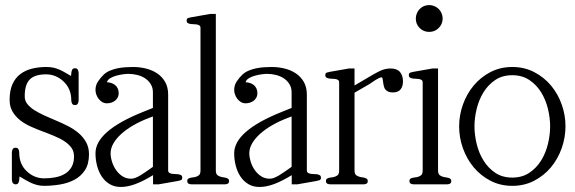

<svg xmlns="http://www.w3.org/2000/svg" viewBox="-20 -721 2250 751"><path d="M328.1 -117.7Q328.1 -79.6 312.3 -55.4Q296.4 -31.2 271 -17.8Q245.6 -4.4 214.4 0.7Q183.1 5.9 152.3 5.9Q136.7 5.9 124.3 2.4Q111.8 -1 100.1 -6.3Q88.9 -11.7 78.4 -17.8Q67.9 -23.9 56.6 -30.8V-29.8L55.7 -25.4V-20Q54.7 -11.7 52 -5.9Q49.3 0 41 0Q36.1 0 33.2 -2.2Q30.3 -4.4 28.8 -7.3Q27.3 -10.3 26.9 -13.4Q26.4 -16.6 26.4 -19V-124.5Q26.4 -129.9 29.1 -136.5Q31.7 -143.1 41 -143.1Q49.3 -143.1 52.2 -137.2Q55.2 -131.3 55.2 -124.5Q55.2 -102.5 62 -84.5Q68.8 -66.4 84.5 -51.3Q113.8 -23.4 153.3 -23.4Q176.3 -23.4 197.3 -27.6Q218.3 -31.7 234.4 -41.5Q250.5 -51.3 260 -67.9Q269.5 -84.5 269.5 -108.9Q269.5 -129.4 259.3 -143.3Q249 -157.2 231.9 -168.5Q223.6 -174.3 213.6 -179.2Q203.6 -184.1 192.4 -189Q181.2 -193.8 169.7 -198.2Q158.2 -202.6 146.5 -207Q123 -215.8 100.1 -226.1Q77.1 -236.3 58.8 -250.7Q40.5 -265.1 29.1 -284.4Q17.6 -303.7 17.6 -330.6Q17.6 -366.7 28.6 -391.4Q39.6 -416 59.1 -430.9Q78.6 -445.8 104.7 -452.4Q130.9 -459 161.1 -459Q177.2 -459 189.9 -456.1Q202.6 -453.1 214.4 -447.8Q225.1 -442.9 235.4 -436.8Q245.6 -430.7 257.8 -423.8Q258.3 -424.3 258.3 -428.2Q258.3 -433.1 258.8 -434.1Q259.3 -441.9 262.2 -448Q265.1 -454.1 273.4 -454.1Q281.7 -454.1 284.7 -447.8Q287.6 -441.4 287.6 -435.1V-329.1Q287.6 -322.8 284.7 -316.4Q281.7 -310.1 273.4 -310.1Q264.6 -310.1 261.7 -316.2Q258.8 -322.3 258.8 -329.1Q258.8 -373.5 229 -401.9Q199.2 -430.2 160.2 -430.2Q116.2 -430.2 96.4 -410.2Q76.7 -390.1 76.7 -344.2Q76.7 -327.1 86.7 -314.5Q96.7 -301.8 113.8 -290.5Q122.1 -285.2 132.1 -280Q142.1 -274.9 153.3 -269.5Q164.6 -264.2 176 -259.5Q187.5 -254.9 199.2 -249.5Q222.7 -239.7 245.6 -228Q268.6 -216.3 286.9 -200.9Q305.2 -185.5 316.7 -165Q328.1 -144.5 328.1 -117.7Z M692.9 -26.4Q692.9 -18.1 687.3 -16.1Q681.6 -14.2 675.8 -13.2L600.6 0H578.6V-35.6H578.1Q540 -12.2 509.5 -1Q479 10.3 452.6 10.3Q427.2 10.3 408.7 -1Q390.1 -12.2 377.9 -30.8Q365.7 -49.3 359.6 -73Q353.5 -96.7 353.5 -121.6Q353.5 -208.5 538.1 -282.7L578.1 -298.8V-359.9Q578.1 -377.9 569.8 -391.6Q561.5 -405.3 548.1 -414.3Q534.7 -423.3 517.3 -427.7Q500 -432.1 482.4 -432.1Q474.6 -432.1 461.4 -430.4Q448.2 -428.7 434.8 -425Q421.4 -421.4 410.9 -415Q400.4 -408.7 398.4 -399.4Q407.2 -398.9 415.5 -396.2Q423.8 -393.6 430.2 -388.4Q436.5 -383.3 440.4 -375.2Q444.3 -367.2 444.3 -356.4Q444.3 -346.7 440.2 -339.1Q436 -331.5 429.4 -326.7Q422.9 -321.8 414.6 -319.3Q406.2 -316.9 398.4 -316.9Q388.2 -316.9 379.9 -321.8Q371.6 -326.7 365.7 -334.5Q359.9 -342.3 356.7 -351.3Q353.5 -360.4 353.5 -369.1Q353.5 -387.7 363.5 -402.6Q373.5 -417.5 385.3 -428.7Q395.5 -438.5 409.9 -444.6Q424.3 -450.7 439.9 -453.9Q455.6 -457 471.2 -458Q486.8 -459 500 -459Q526.4 -459 551 -452.9Q575.7 -446.8 595 -433.8Q614.3 -420.9 626 -400.4Q637.7 -379.9 637.7 -350.6V-54.7Q637.7 -47.9 642.3 -44.9Q647 -42 653.6 -41Q660.2 -40 667.7 -40Q675.3 -40 681.2 -38.6Q685.1 -37.6 689 -35.2Q692.9 -32.7 692.9 -26.4ZM578.1 -265.6 560.5 -258.8Q528.8 -246.6 501.7 -231Q474.6 -215.3 454.8 -197.5Q435.1 -179.7 423.8 -160.4Q412.6 -141.1 412.6 -121.6Q412.6 -106.4 418 -88.9Q423.3 -71.3 433.6 -56.4Q443.8 -41.5 458.7 -31.7Q473.6 -22 492.7 -22Q501.5 -22 511 -25.9Q520.5 -29.8 531.2 -36.4Q542 -43 553.7 -51.3Q565.4 -59.6 578.1 -68.4Z M876 -13.2Q876 -4.9 870.6 -2.4Q865.2 0 859.4 0H729.5Q723.6 0 718 -2.4Q712.4 -4.9 712.4 -13.2Q712.4 -19.5 716.3 -22Q720.2 -24.4 724.1 -25.4Q728 -26.4 732.7 -26.9Q737.3 -27.3 742.2 -28.3Q751 -30.3 757.6 -35.2Q764.2 -40 764.2 -54.7V-611.8Q764.2 -618.7 759.8 -621.6Q755.4 -624.5 748.8 -625.5Q742.2 -626.5 734.9 -626.5Q727.5 -626.5 721.7 -627.9Q717.8 -628.9 713.9 -631.3Q710 -633.8 710 -640.1Q710 -648.4 715.6 -650.4Q721.2 -652.3 727.1 -653.3L802.2 -666.5H824.2V-54.7Q824.2 -40.5 830.8 -35.6Q837.4 -30.8 846.2 -28.8Q851.6 -27.8 856 -27.1Q860.4 -26.4 864.3 -25.4Q868.2 -24.4 872.1 -21.7Q876 -19 876 -13.2Z M1235.4 -26.4Q1235.4 -18.1 1229.7 -16.1Q1224.1 -14.2 1218.3 -13.2L1143.1 0H1121.1V-35.6H1120.6Q1082.5 -12.2 1052 -1Q1021.5 10.3 995.1 10.3Q969.7 10.3 951.2 -1Q932.6 -12.2 920.4 -30.8Q908.2 -49.3 902.1 -73Q896 -96.7 896 -121.6Q896 -208.5 1080.6 -282.7L1120.6 -298.8V-359.9Q1120.6 -377.9 1112.3 -391.6Q1104 -405.3 1090.6 -414.3Q1077.1 -423.3 1059.8 -427.7Q1042.5 -432.1 1024.9 -432.1Q1017.1 -432.1 1003.9 -430.4Q990.7 -428.7 977.3 -425Q963.9 -421.4 953.4 -415Q942.9 -408.7 940.9 -399.4Q949.7 -398.9 958 -396.2Q966.3 -393.6 972.7 -388.4Q979 -383.3 982.9 -375.2Q986.8 -367.2 986.8 -356.4Q986.8 -346.7 982.7 -339.1Q978.5 -331.5 971.9 -326.7Q965.3 -321.8 957 -319.3Q948.7 -316.9 940.9 -316.9Q930.7 -316.9 922.4 -321.8Q914.1 -326.7 908.2 -334.5Q902.3 -342.3 899.2 -351.3Q896 -360.4 896 -369.1Q896 -387.7 906 -402.6Q916 -417.5 927.7 -428.7Q938 -438.5 952.4 -444.6Q966.8 -450.7 982.4 -453.9Q998 -457 1013.7 -458Q1029.3 -459 1042.5 -459Q1068.8 -459 1093.5 -452.9Q1118.2 -446.8 1137.5 -433.8Q1156.7 -420.9 1168.5 -400.4Q1180.2 -379.9 1180.2 -350.6V-54.7Q1180.2 -47.9 1184.8 -44.9Q1189.5 -42 1196 -41Q1202.6 -40 1210.2 -40Q1217.8 -40 1223.6 -38.6Q1227.5 -37.6 1231.4 -35.2Q1235.4 -32.7 1235.4 -26.4ZM1120.6 -265.6 1103 -258.8Q1071.3 -246.6 1044.2 -231Q1017.1 -215.3 997.3 -197.5Q977.5 -179.7 966.3 -160.4Q955.1 -141.1 955.1 -121.6Q955.1 -106.4 960.4 -88.9Q965.8 -71.3 976.1 -56.4Q986.3 -41.5 1001.2 -31.7Q1016.1 -22 1035.2 -22Q1043.9 -22 1053.5 -25.9Q1063 -29.8 1073.7 -36.4Q1084.5 -43 1096.2 -51.3Q1107.9 -59.6 1120.6 -68.4Z M1556.2 -402.3Q1556.2 -382.8 1546.6 -371.1Q1537.1 -359.4 1516.6 -359.4Q1505.4 -359.4 1498.8 -362.5Q1492.2 -365.7 1488 -370.4Q1483.9 -375 1482.2 -381.1Q1480.5 -387.2 1479.5 -393.1Q1478.5 -398.4 1478 -403.6Q1477.5 -408.7 1476.6 -412.6Q1475.6 -416.5 1474.6 -417.5Q1473.6 -418.5 1471.7 -418.5Q1468.3 -418.5 1462.2 -415.5Q1456.1 -412.6 1448.2 -407.7Q1441.4 -403.8 1435.8 -399.4Q1430.2 -395 1425.8 -392.6L1366.7 -358.4V-54.7Q1366.7 -40.5 1373.3 -35.6Q1379.9 -30.8 1388.7 -28.8Q1394 -27.8 1398.4 -27.1Q1402.8 -26.4 1406.7 -25.4Q1410.6 -24.4 1414.6 -21.7Q1418.5 -19 1418.5 -13.2Q1418.5 -4.9 1413.1 -2.4Q1407.7 0 1401.9 0H1272Q1266.1 0 1260.5 -2.4Q1254.9 -4.9 1254.9 -13.2Q1254.9 -19.5 1258.8 -22Q1262.7 -24.4 1266.6 -25.4Q1270.5 -26.4 1275.1 -26.9Q1279.8 -27.3 1284.7 -28.3Q1293.5 -30.3 1300 -35.2Q1306.6 -40 1306.6 -54.7V-398.4Q1306.6 -405.3 1302.2 -408.2Q1297.9 -411.1 1291.3 -412.1Q1284.7 -413.1 1277.3 -413.1Q1270 -413.1 1264.2 -414.6Q1260.3 -415.5 1256.3 -418Q1252.4 -420.4 1252.4 -426.8Q1252.4 -435.1 1258.1 -437Q1263.7 -439 1269.5 -439.9L1344.7 -453.1H1366.7V-386.7L1425.8 -421.4Q1444.3 -432.6 1464.8 -442.9Q1485.4 -453.1 1507.8 -453.1Q1532.7 -453.1 1544.4 -439.5Q1556.2 -425.8 1556.2 -402.3Z M1745.1 -13.2Q1745.1 -4.9 1739.7 -2.4Q1734.4 0 1728.5 0H1598.6Q1592.8 0 1587.2 -2.4Q1581.5 -4.9 1581.5 -13.2Q1581.5 -19.5 1585.4 -22Q1589.4 -24.4 1593.3 -25.4Q1597.2 -26.4 1601.8 -26.9Q1606.4 -27.3 1611.3 -28.3Q1620.1 -30.3 1626.7 -35.2Q1633.3 -40 1633.3 -54.7V-398.4Q1633.3 -405.3 1628.9 -408.2Q1624.5 -411.1 1617.9 -412.1Q1611.3 -413.1 1604 -413.1Q1596.7 -413.1 1590.8 -414.6Q1586.9 -415.5 1583 -418Q1579.1 -420.4 1579.1 -426.8Q1579.1 -435.1 1584.7 -437Q1590.3 -439 1596.2 -439.9L1671.4 -453.1H1693.4V-54.7Q1693.4 -40.5 1700 -35.6Q1706.5 -30.8 1715.3 -28.8Q1720.7 -27.8 1725.1 -27.1Q1729.5 -26.4 1733.4 -25.4Q1737.3 -24.4 1741.2 -21.7Q1745.1 -19 1745.1 -13.2ZM1711.4 -648.4Q1711.4 -627 1695.8 -611.3Q1680.7 -596.2 1658.7 -596.2Q1636.7 -596.2 1621.6 -611.3Q1606.4 -626.5 1606.4 -648.4Q1606.4 -659.2 1610.6 -668.9Q1614.7 -678.7 1621.6 -685.8Q1628.4 -692.9 1637.9 -697Q1647.5 -701.2 1658.7 -701.2Q1669.4 -701.2 1679.2 -697Q1689 -692.9 1696 -685.8Q1703.1 -678.7 1707.3 -668.9Q1711.4 -659.2 1711.4 -648.4Z M2131.8 -226.6Q2131.8 -259.8 2123.3 -295.2Q2114.7 -330.6 2096.7 -359.9Q2078.6 -389.2 2050.5 -408Q2022.5 -426.8 1983.9 -426.8Q1944.8 -426.8 1917 -408Q1889.2 -389.2 1871.1 -359.9Q1853 -330.6 1844.5 -295.2Q1835.9 -259.8 1835.9 -226.6Q1835.9 -193.4 1844.5 -158Q1853 -122.6 1871.1 -93.3Q1889.2 -64 1917 -45.2Q1944.8 -26.4 1983.9 -26.4Q2022.5 -26.4 2050.5 -45.2Q2078.6 -64 2096.7 -93.3Q2114.7 -122.6 2123.3 -158Q2131.8 -193.4 2131.8 -226.6ZM2191.9 -227.1Q2191.9 -183.1 2177 -141.1Q2162.1 -99.1 2134.8 -66.4Q2107.4 -33.7 2069.1 -13.9Q2030.8 5.9 1983.9 5.9Q1937 5.9 1898.7 -13.9Q1860.4 -33.7 1833 -66.4Q1805.7 -99.1 1790.8 -140.9Q1775.9 -182.6 1775.9 -226.6Q1775.9 -270.5 1790.8 -312.3Q1805.7 -354 1833 -386.7Q1860.4 -419.4 1898.7 -439.2Q1937 -459 1983.9 -459Q2030.8 -459 2069.1 -439.2Q2107.4 -419.4 2134.8 -387Q2162.1 -354.5 2177 -312.7Q2191.9 -271 2191.9 -227.1Z"/></svg>

Font: Atsinvsda
Style: Regular
Weight: 400
Designer: Al Webster
Foundry: Al Webster and Michael Everson
Version: Version 2.000